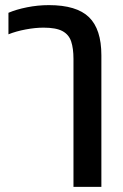

<svg xmlns="http://www.w3.org/2000/svg" viewBox="-20 -570 480 750"><path d="M267 160V-340Q267 -381 258 -408Q249 -435 224 -448.5Q199 -462 150 -462Q118 -462 80.5 -455Q43 -448 13 -436V-520Q43 -533 85.5 -541.5Q128 -550 171 -550Q279 -550 327.5 -503Q376 -456 376 -354V160Z"/></svg>

Font: Kanit
Style: Regular
Weight: 400
Designer: Katatrad Team
Foundry: CadsonDemak
Version: Version 2.000; ttfautohint (v1.8.3)